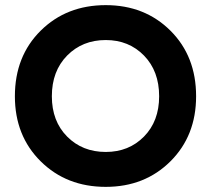

<svg xmlns="http://www.w3.org/2000/svg" viewBox="-20 -718 823 748"><path d="M392 10Q544 10 644 -89.5Q744 -189 744 -343Q744 -499 644 -598.5Q544 -698 392 -698Q239 -698 138.5 -598.5Q38 -499 38 -343Q38 -189 138.5 -89.5Q239 10 392 10ZM392 -126Q301 -126 241.5 -186Q182 -246 182 -343Q182 -441 241.5 -501.5Q301 -562 392 -562Q482 -562 541 -501.5Q600 -441 600 -343Q600 -246 541 -186Q482 -126 392 -126Z"/></svg>

Font: Roundo SemiBold
Style: Regular
Weight: 600
Designer: Namrata Goyal (Gurmukhi), Shiva Nallaperumal (Latin)
Foundry: Indian Type Foundry
Version: Version 1.000;PS 1.0;hotconv 1.0.88;makeotf.lib2.5.647800